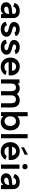

<svg xmlns="http://www.w3.org/2000/svg" viewBox="2188 -2956 775 5191"><g transform="rotate(90 2575.5 -360.5)"><path d="M365 0 355 -61Q331 -29 298 -12Q265 5 210 5Q158 5 120 -12.5Q82 -30 61.5 -61.5Q41 -93 41 -135Q41 -198 87.5 -240.5Q134 -283 224 -293L355 -307V-346Q355 -370 334 -389.5Q313 -409 267 -409Q227 -409 197.5 -389.5Q168 -370 158 -331L60 -367Q79 -433 135.5 -470Q192 -507 273 -507Q371 -507 420 -458Q469 -409 469 -333V0ZM355 -220 235 -205Q197 -200 178 -183.5Q159 -167 159 -142Q159 -119 177.5 -102.5Q196 -86 228 -86Q269 -86 297.5 -101Q326 -116 340.5 -144Q355 -172 355 -213Z M666 -161Q673 -133 690.5 -118Q708 -103 729 -97.5Q750 -92 769 -92Q808 -92 830.5 -107.5Q853 -123 853 -147Q853 -167 838 -178Q823 -189 799.5 -195.5Q776 -202 751 -209Q724 -216 693.5 -225Q663 -234 636 -250Q609 -266 592 -291Q575 -316 575 -353Q575 -400 601 -434.5Q627 -469 672 -488Q717 -507 773 -507Q840 -507 889 -479Q938 -451 960 -397L861 -365Q854 -379 840.5 -389Q827 -399 808.5 -403.5Q790 -408 771 -408Q739 -408 717 -395Q695 -382 695 -358Q695 -346 702.5 -337Q710 -328 723 -322.5Q736 -317 754 -312.5Q772 -308 792 -302Q824 -293 855.5 -282.5Q887 -272 913.5 -256Q940 -240 955.5 -214Q971 -188 973 -148Q973 -105 948 -69.5Q923 -34 876.5 -13.5Q830 7 766 7Q692 7 639 -25Q586 -57 567 -128Z M1151 -161Q1158 -133 1175.5 -118Q1193 -103 1214 -97.5Q1235 -92 1254 -92Q1293 -92 1315.5 -107.5Q1338 -123 1338 -147Q1338 -167 1323 -178Q1308 -189 1284.5 -195.5Q1261 -202 1236 -209Q1209 -216 1178.5 -225Q1148 -234 1121 -250Q1094 -266 1077 -291Q1060 -316 1060 -353Q1060 -400 1086 -434.5Q1112 -469 1157 -488Q1202 -507 1258 -507Q1325 -507 1374 -479Q1423 -451 1445 -397L1346 -365Q1339 -379 1325.5 -389Q1312 -399 1293.5 -403.5Q1275 -408 1256 -408Q1224 -408 1202 -395Q1180 -382 1180 -358Q1180 -346 1187.5 -337Q1195 -328 1208 -322.5Q1221 -317 1239 -312.5Q1257 -308 1277 -302Q1309 -293 1340.5 -282.5Q1372 -272 1398.5 -256Q1425 -240 1440.5 -214Q1456 -188 1458 -148Q1458 -105 1433 -69.5Q1408 -34 1361.5 -13.5Q1315 7 1251 7Q1177 7 1124 -25Q1071 -57 1052 -128Z M1788 7Q1713 7 1656.5 -26Q1600 -59 1568.5 -118Q1537 -177 1537 -254Q1537 -327 1568 -384Q1599 -441 1654 -474Q1709 -507 1779 -507Q1850 -507 1904 -476Q1958 -445 1988.5 -389.5Q2019 -334 2019 -261Q2019 -249 2018 -235.5Q2017 -222 2015 -207H1659Q1664 -172 1681.5 -146.5Q1699 -121 1726 -107Q1753 -93 1788 -93Q1830 -93 1863.5 -110Q1897 -127 1910 -155L2009 -122Q1979 -62 1920 -27.5Q1861 7 1788 7ZM1896 -299Q1895 -330 1879 -355Q1863 -380 1837 -394.5Q1811 -409 1779 -409Q1751 -409 1726 -395Q1701 -381 1683.5 -356.5Q1666 -332 1661 -299Z M2126 -500H2228L2236 -453Q2261 -478 2295 -492.5Q2329 -507 2369 -507Q2419 -507 2459 -486.5Q2499 -466 2524 -427Q2550 -466 2595 -486.5Q2640 -507 2692 -507Q2751 -507 2794.5 -482.5Q2838 -458 2862 -410.5Q2886 -363 2886 -292V0H2772V-277Q2772 -340 2745.5 -372Q2719 -404 2668 -404Q2616 -404 2587 -371.5Q2558 -339 2558 -275V0H2445V-277Q2445 -340 2420.5 -372Q2396 -404 2345 -404Q2293 -404 2266 -371.5Q2239 -339 2239 -276V0H2126Z M3111 -426Q3135 -460 3179 -483.5Q3223 -507 3283 -507Q3349 -507 3399 -475Q3449 -443 3477.5 -385Q3506 -327 3506 -250Q3506 -173 3477.5 -115Q3449 -57 3398.5 -25Q3348 7 3283 7Q3226 7 3186 -13Q3146 -33 3121 -62L3113 0H3011V-720H3124V-423ZM3385 -250Q3385 -319 3348.5 -362Q3312 -405 3255 -405Q3219 -405 3189.5 -387Q3160 -369 3142 -334.5Q3124 -300 3124 -250Q3124 -200 3142 -165.5Q3160 -131 3189.5 -113Q3219 -95 3255 -95Q3312 -95 3348.5 -138Q3385 -181 3385 -250Z M3606 -720H3719V0H3606Z M4161 -728V-640L3963 -544V-621ZM4075 7Q4000 7 3943.5 -26Q3887 -59 3855.5 -118Q3824 -177 3824 -254Q3824 -327 3855 -384Q3886 -441 3941 -474Q3996 -507 4066 -507Q4137 -507 4191 -476Q4245 -445 4275.5 -389.5Q4306 -334 4306 -261Q4306 -249 4305 -235.5Q4304 -222 4302 -207H3946Q3951 -172 3968.5 -146.5Q3986 -121 4013 -107Q4040 -93 4075 -93Q4117 -93 4150.5 -110Q4184 -127 4197 -155L4296 -122Q4266 -62 4207 -27.5Q4148 7 4075 7ZM4183 -299Q4182 -330 4166 -355Q4150 -380 4124 -394.5Q4098 -409 4066 -409Q4038 -409 4013 -395Q3988 -381 3970.5 -356.5Q3953 -332 3948 -299Z M4429 -500H4542V0H4429ZM4486 -576Q4455 -576 4434 -597Q4413 -618 4413 -647Q4413 -678 4434 -699Q4455 -720 4486 -720Q4516 -720 4537 -699Q4558 -678 4558 -647Q4558 -618 4537 -597Q4516 -576 4486 -576Z M4989 0 4979 -61Q4955 -29 4922 -12Q4889 5 4834 5Q4782 5 4744 -12.5Q4706 -30 4685.5 -61.5Q4665 -93 4665 -135Q4665 -198 4711.5 -240.5Q4758 -283 4848 -293L4979 -307V-346Q4979 -370 4958 -389.5Q4937 -409 4891 -409Q4851 -409 4821.5 -389.5Q4792 -370 4782 -331L4684 -367Q4703 -433 4759.5 -470Q4816 -507 4897 -507Q4995 -507 5044 -458Q5093 -409 5093 -333V0ZM4979 -220 4859 -205Q4821 -200 4802 -183.5Q4783 -167 4783 -142Q4783 -119 4801.5 -102.5Q4820 -86 4852 -86Q4893 -86 4921.5 -101Q4950 -116 4964.5 -144Q4979 -172 4979 -213Z"/></g></svg>

Font: Albert Sans SemiBold
Style: Regular
Weight: 600
Designer: Andreas Rasmussen
Foundry: a.Foundry
Version: Version 1.025